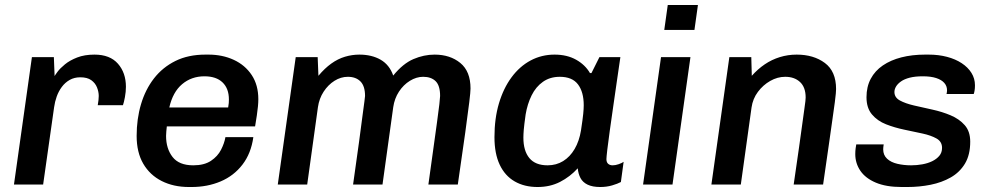

<svg xmlns="http://www.w3.org/2000/svg" viewBox="-20 -740 3969 770"><path d="M36 0 108 -511H196L199 -435Q201 -439 211 -452.5Q221 -466 240.5 -482Q260 -498 289.5 -509.5Q319 -521 359 -521Q421 -521 453 -484.5Q485 -448 485 -392Q485 -372 481 -350.5Q477 -329 473 -318H372Q374 -328 375 -338.5Q376 -349 376 -355Q376 -372 369 -389.5Q362 -407 346 -418.5Q330 -430 302 -430Q278 -430 259.5 -419.5Q241 -409 228 -391.5Q215 -374 207.5 -353Q200 -332 197 -310L153 0Z M738 10Q676 10 628.5 -14Q581 -38 554.5 -83.5Q528 -129 528 -195Q528 -263 545.5 -322Q563 -381 597.5 -425.5Q632 -470 683.5 -495.5Q735 -521 804 -521H816Q872 -521 917.5 -500Q963 -479 989.5 -439Q1016 -399 1016 -342Q1016 -330 1014.5 -313.5Q1013 -297 1010 -277Q1007 -257 1003 -233H649Q648 -224 647 -213Q646 -202 646 -195Q646 -144 672 -110.5Q698 -77 755 -77Q799 -77 826 -95Q853 -113 866.5 -139.5Q880 -166 884 -190H996Q987 -125 952.5 -80Q918 -35 865 -12.5Q812 10 748 10ZM659 -309H895Q897 -320 897.5 -327Q898 -334 898 -341Q898 -385 872.5 -409.5Q847 -434 800 -434Q748 -434 710.5 -402.5Q673 -371 659 -309Z M1094 0 1166 -511H1254L1257 -436Q1282 -466 1308.5 -485Q1335 -504 1363.5 -512.5Q1392 -521 1421 -521Q1471 -521 1506.5 -500.5Q1542 -480 1557 -437Q1596 -485 1638 -503Q1680 -521 1723 -521Q1785 -521 1826 -487.5Q1867 -454 1867 -385Q1867 -372 1862 -330.5Q1857 -289 1846 -209.5Q1835 -130 1816 0H1698Q1709 -78 1717.5 -140.5Q1726 -203 1732.5 -249Q1739 -295 1742 -322Q1745 -349 1745 -355Q1745 -397 1727 -414.5Q1709 -432 1677 -432Q1650 -432 1624 -416Q1598 -400 1580 -372.5Q1562 -345 1557 -310L1514 0H1396Q1411 -104 1420 -171.5Q1429 -239 1434 -277.5Q1439 -316 1441.5 -333.5Q1444 -351 1444 -355Q1444 -395 1425.5 -413.5Q1407 -432 1375 -432Q1347 -432 1321.5 -416Q1296 -400 1278 -372.5Q1260 -345 1255 -310L1212 0Z M2136 10Q2083 10 2044 -12.5Q2005 -35 1984 -79.5Q1963 -124 1963 -190Q1963 -265 1981 -325.5Q1999 -386 2031.5 -430Q2064 -474 2108 -497.5Q2152 -521 2204 -521Q2254 -521 2290.5 -500.5Q2327 -480 2346 -447H2352L2384 -511H2468Q2462 -470 2454.5 -418.5Q2447 -367 2439.5 -314.5Q2432 -262 2425.5 -216Q2419 -170 2415.5 -139.5Q2412 -109 2412 -102Q2412 -89 2419 -83Q2426 -77 2437 -77Q2448 -77 2461 -81.5Q2474 -86 2481 -91L2470 -10Q2457 -3 2435 3.5Q2413 10 2387 10Q2356 10 2336.5 0.5Q2317 -9 2308 -26Q2299 -43 2297 -65Q2266 -31 2226 -10.5Q2186 10 2136 10ZM2176 -77Q2211 -77 2238.5 -94Q2266 -111 2284.5 -142.5Q2303 -174 2310 -217Q2317 -263 2319 -283.5Q2321 -304 2321 -318Q2321 -371 2298 -401.5Q2275 -432 2225 -432Q2186 -432 2157.5 -412Q2129 -392 2112 -357.5Q2095 -323 2088 -281Q2082 -238 2080.5 -219.5Q2079 -201 2079 -188Q2079 -135 2103 -106Q2127 -77 2176 -77Z M2559 0 2631 -511H2749L2677 0ZM2644 -620 2658 -720H2779L2765 -620Z M2833 0 2905 -511H2993L2995 -436Q3019 -463 3047 -482Q3075 -501 3107.5 -511Q3140 -521 3175 -521Q3243 -521 3288 -487.5Q3333 -454 3333 -383Q3333 -377 3332 -365Q3331 -353 3328 -330Q3325 -307 3319 -265.5Q3313 -224 3304 -159.5Q3295 -95 3281 0H3163Q3176 -89 3184.5 -149Q3193 -209 3198 -246.5Q3203 -284 3206 -304.5Q3209 -325 3210 -334.5Q3211 -344 3211 -349Q3211 -390 3188.5 -411Q3166 -432 3129 -432Q3098 -432 3069 -415.5Q3040 -399 3019.5 -371.5Q2999 -344 2994 -309L2951 0Z M3596 10Q3534 10 3492.5 -7.5Q3451 -25 3430.5 -55Q3410 -85 3410 -122Q3410 -135 3411.5 -145.5Q3413 -156 3414 -161H3524Q3523 -154 3522.5 -150Q3522 -146 3522 -141Q3522 -118 3537.5 -103.5Q3553 -89 3579 -83Q3605 -77 3634 -77Q3657 -77 3679 -81Q3701 -85 3718.5 -93.5Q3736 -102 3747 -115Q3758 -128 3758 -147Q3758 -172 3736 -184.5Q3714 -197 3679.5 -204.5Q3645 -212 3606.5 -220Q3568 -228 3533.5 -241.5Q3499 -255 3477 -281Q3455 -307 3455 -350Q3455 -392 3472 -424Q3489 -456 3520.5 -477.5Q3552 -499 3595 -510Q3638 -521 3690 -521H3704Q3744 -521 3778 -512Q3812 -503 3837 -486.5Q3862 -470 3876 -447.5Q3890 -425 3890 -398Q3890 -386 3888.5 -377Q3887 -368 3885 -363H3776Q3777 -367 3777.5 -371Q3778 -375 3778 -378Q3778 -395 3767 -407.5Q3756 -420 3734.5 -427Q3713 -434 3681 -434Q3650 -434 3628.5 -428.5Q3607 -423 3593.5 -413.5Q3580 -404 3573.5 -393Q3567 -382 3567 -371Q3567 -349 3589 -337Q3611 -325 3645.5 -317Q3680 -309 3719 -300.5Q3758 -292 3792.5 -277.5Q3827 -263 3849 -238Q3871 -213 3871 -172Q3871 -119 3850 -84Q3829 -49 3793 -28.5Q3757 -8 3712 1Q3667 10 3619 10Z"/></svg>

Font: Chivo Medium
Style: Italic
Weight: 500
Italic angle: -8.05°
Designer: Hector Gatti
Foundry: Omnibus-Type
Version: Version 2.002